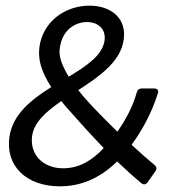

<svg xmlns="http://www.w3.org/2000/svg" viewBox="-20 -655 623 686"><path d="M531.2 -338.9H486.3C477.5 -338.9 471.7 -335 468.8 -325.2C454.1 -272.5 427.7 -224.6 399.4 -184.6C355.5 -227.5 310.5 -272.5 274.4 -314.5C269.5 -321.3 264.6 -327.1 259.8 -333C335 -381.8 411.1 -434.6 421.9 -512.7C433.6 -588.9 377 -634.8 299.8 -634.8C213.9 -634.8 133.8 -579.1 121.1 -488.3C115.2 -445.3 125 -403.3 163.1 -343.8C91.8 -298.8 25.4 -247.1 13.7 -166C-1 -63.5 72.3 10.7 194.3 10.7C269.5 10.7 337.9 -18.6 398.4 -78.1C427.7 -50.8 456.1 -24.4 484.4 -1C492.2 5.9 501 4.9 506.8 -2.9L535.2 -43C541 -51.8 540 -58.6 532.2 -65.4C509.8 -84 480.5 -109.4 450.2 -137.7C487.3 -188.5 521.5 -250 543.9 -321.3C547.9 -332 542 -338.9 531.2 -338.9ZM193.4 -481.4C202.1 -551.8 252 -576.2 291 -576.2C330.1 -576.2 359.4 -551.8 353.5 -509.8C345.7 -457 290 -419.9 225.6 -380.9C195.3 -430.7 190.4 -460 193.4 -481.4ZM205.1 -53.7C134.8 -53.7 85.9 -101.6 94.7 -168.9C101.6 -218.8 145.5 -256.8 199.2 -293.9L215.8 -273.4C257.8 -225.6 303.7 -174.8 350.6 -126C308.6 -81.1 262.7 -53.7 205.1 -53.7Z"/></svg>

Font: Ed Sans Neue
Style: Italic
Weight: 400
Italic angle: -11°
Designer: Stephen Hutchings
Version: Version 1.004;PS 001.004;hotconv 1.0.88;makeotf.lib2.5.64775